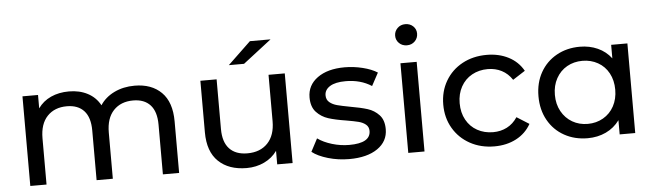

<svg xmlns="http://www.w3.org/2000/svg" viewBox="-48 -941 3855 1131"><g transform="rotate(-5 1879.5 -375.5)"><path d="M912.5 -477C873.5 -515.7 820.7 -535 754 -535C709.3 -535 669.2 -526.3 633.5 -509C597.8 -491.7 570 -467.7 550 -437C532.7 -469 508 -493.3 476 -510C444 -526.7 407.3 -535 366 -535C326 -535 290.3 -527.8 259 -513.5C227.7 -499.2 202.3 -478.3 183 -451V-530H91V0H187V-273C187 -329.7 201.3 -373.2 230 -403.5C258.7 -433.8 297.3 -449 346 -449C390 -449 423.8 -436 447.5 -410C471.2 -384 483 -345.3 483 -294V0H579V-273C579 -329.7 593.3 -373.2 622 -403.5C650.7 -433.8 689.3 -449 738 -449C782 -449 815.8 -436 839.5 -410C863.2 -384 875 -345.3 875 -294V0H971V-305C971 -381 951.5 -438.3 912.5 -477Z M1642 -530H1546V-256C1546 -200 1531.3 -156.7 1502 -126C1472.7 -95.3 1432.7 -80 1382 -80C1336 -80 1300.7 -93.2 1276 -119.5C1251.3 -145.8 1239 -184.7 1239 -236V-530H1143V-225C1143 -149 1163.3 -91.5 1204 -52.5C1244.7 -13.5 1300.3 6 1371 6C1408.3 6 1442.8 -1.5 1474.5 -16.5C1506.2 -31.5 1531.7 -52.7 1551 -80V0H1642ZM1454 -737 1318 -607H1408L1576 -737Z M1852 -11.5C1892 0.2 1933.7 6 1977 6C2047.7 6 2103.5 -8.2 2144.5 -36.5C2185.5 -64.8 2206 -103 2206 -151C2206 -187 2196.7 -215 2178 -235C2159.3 -255 2136.8 -269.2 2110.5 -277.5C2084.2 -285.8 2049.7 -293.7 2007 -301C1975 -307 1950.2 -312.3 1932.5 -317C1914.8 -321.7 1900 -329 1888 -339C1876 -349 1870 -362.7 1870 -380C1870 -402 1880.7 -419.7 1902 -433C1923.3 -446.3 1954.3 -453 1995 -453C2053.7 -453 2104.7 -439 2148 -411L2189 -487C2166.3 -501.7 2137.3 -513.3 2102 -522C2066.7 -530.7 2031.3 -535 1996 -535C1928.7 -535 1875 -520.5 1835 -491.5C1795 -462.5 1775 -424 1775 -376C1775 -338.7 1784.7 -309.7 1804 -289C1823.3 -268.3 1846.5 -253.7 1873.5 -245C1900.5 -236.3 1935.3 -228.7 1978 -222C2009.3 -216.7 2033.5 -211.8 2050.5 -207.5C2067.5 -203.2 2081.7 -196.3 2093 -187C2104.3 -177.7 2110 -165 2110 -149C2110 -101 2068 -77 1984 -77C1950 -77 1916.3 -82 1883 -92C1849.7 -102 1821.3 -115.3 1798 -132L1758 -56C1780.7 -38 1812 -23.2 1852 -11.5Z M2326 -530V0H2422V-530ZM2327.5 -650C2339.8 -638 2355.3 -632 2374 -632C2392.7 -632 2408.2 -638.2 2420.5 -650.5C2432.8 -662.8 2439 -678 2439 -696C2439 -713.3 2432.8 -727.8 2420.5 -739.5C2408.2 -751.2 2392.7 -757 2374 -757C2355.3 -757 2339.8 -750.8 2327.5 -738.5C2315.2 -726.2 2309 -711.3 2309 -694C2309 -676.7 2315.2 -662 2327.5 -650Z M2691.5 -29C2733.8 -5.7 2782 6 2836 6C2884 6 2926.8 -3.8 2964.5 -23.5C3002.2 -43.2 3031.3 -71.3 3052 -108L2979 -154C2962.3 -128.7 2941.7 -109.7 2917 -97C2892.3 -84.3 2865 -78 2835 -78C2800.3 -78 2769.2 -85.7 2741.5 -101C2713.8 -116.3 2692.2 -138.2 2676.5 -166.5C2660.8 -194.8 2653 -227.7 2653 -265C2653 -301.7 2660.8 -334.2 2676.5 -362.5C2692.2 -390.8 2713.8 -412.7 2741.5 -428C2769.2 -443.3 2800.3 -451 2835 -451C2865 -451 2892.3 -444.7 2917 -432C2941.7 -419.3 2962.3 -400.3 2979 -375L3052 -422C3031.3 -458.7 3002.2 -486.7 2964.5 -506C2926.8 -525.3 2884 -535 2836 -535C2782 -535 2733.8 -523.5 2691.5 -500.5C2649.2 -477.5 2616 -445.5 2592 -404.5C2568 -363.5 2556 -317 2556 -265C2556 -213 2568 -166.5 2592 -125.5C2616 -84.5 2649.2 -52.3 2691.5 -29Z M3668 -530H3572V-450C3550.7 -478 3524 -499.2 3492 -513.5C3460 -527.8 3425 -535 3387 -535C3335.7 -535 3289.7 -523.7 3249 -501C3208.3 -478.3 3176.5 -446.7 3153.5 -406C3130.5 -365.3 3119 -318.3 3119 -265C3119 -211.7 3130.5 -164.5 3153.5 -123.5C3176.5 -82.5 3208.3 -50.7 3249 -28C3289.7 -5.3 3335.7 6 3387 6C3426.3 6 3462.3 -1.7 3495 -17C3527.7 -32.3 3554.7 -54.7 3576 -84V0H3668ZM3486 -101.5C3458.7 -85.8 3428.3 -78 3395 -78C3361 -78 3330.5 -85.8 3303.5 -101.5C3276.5 -117.2 3255.2 -139.2 3239.5 -167.5C3223.8 -195.8 3216 -228.3 3216 -265C3216 -301.7 3223.8 -334.2 3239.5 -362.5C3255.2 -390.8 3276.5 -412.7 3303.5 -428C3330.5 -443.3 3361 -451 3395 -451C3428.3 -451 3458.7 -443.3 3486 -428C3513.3 -412.7 3534.7 -390.8 3550 -362.5C3565.3 -334.2 3573 -301.7 3573 -265C3573 -228.3 3565.3 -195.8 3550 -167.5C3534.7 -139.2 3513.3 -117.2 3486 -101.5Z"/></g></svg>

Font: ICO Headline
Style: Regular
Weight: 500
Designer: Julieta Ulanovsky
Foundry: Julieta Ulanovsky
Version: Version 7.200